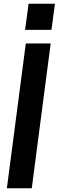

<svg xmlns="http://www.w3.org/2000/svg" viewBox="-20 -1014 316 1034"><path d="M276 -853ZM257 -853H115L134 -994H276ZM151 0H17L119 -780H253Z"/></svg>

Font: Tanohe Sans SemiBold
Style: Italic
Weight: 600
Designer: Village Type and Design LLC & Cristiano Sobral
Foundry: Cooper Hewitt Smithsonian Design Museum
Version: Version 1.00;September 29, 2021;FontCreator 13.0.0.2655 64-b